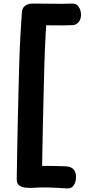

<svg xmlns="http://www.w3.org/2000/svg" viewBox="-20 -890 514 1076"><path d="M102.4 -818.1Q104.2 -847.7 122.3 -858.8Q140.3 -870 161 -870Q194.6 -870 219.9 -858.8Q245.3 -847.7 243.3 -818.1Q239.1 -762.4 235.2 -687.9Q231.3 -613.3 228.7 -527.9Q226.1 -442.4 224.1 -353.2Q222.1 -264 220.1 -178.2Q218.1 -92.3 217 -17.4Q215.9 57.6 214.9 115Q214.1 140.4 187.6 151.2Q161 162 130 162Q108.6 162 90.8 151.2Q73 140.4 73.8 115Q74.8 57.6 75.9 -17.4Q77 -92.3 79 -178.2Q81 -264 83 -353.2Q85 -442.4 87.6 -527.9Q90.2 -613.3 94.2 -687.9Q98.2 -762.4 102.4 -818.1ZM176 -749Q152.1 -749 140.6 -768.4Q129 -787.9 129 -810.1Q129 -833.1 140.6 -851.6Q152.1 -870 176 -870Q223 -870 278.5 -869Q334 -868 386 -870Q408.1 -871 421.1 -851.6Q434 -832.1 434 -808.1Q434 -782.1 420.6 -766.1Q407.1 -750 386 -749Q334 -747 278.5 -748Q223 -749 176 -749ZM149 163.2Q122.2 164.2 107.6 145.2Q93 126.1 93 103.9Q92.6 79.1 107.2 62.9Q121.9 46.8 149 43Q163 41 189.5 40.1Q216 39.2 247 39.7Q278 40.2 305.5 40.7Q333 41.2 349 42Q378.1 43.6 392.1 58.9Q406 74.3 406 103.9Q406 127.1 394.4 147.1Q382.8 167 357 166Q323 164 297.5 162.5Q272 161 249.8 160.6Q227.6 160.2 203.7 160.7Q179.9 161.2 149 163.2Z"/></svg>

Font: Playpen Sans Deva
Style: Regular
Weight: 400
Designer: Pooja Saxena, Gunjan Panchal, Laura Meseguer, Veronika Burian, José Scaglione
Foundry: TypeTogether
Version: Version 2.000